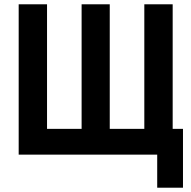

<svg xmlns="http://www.w3.org/2000/svg" viewBox="-20 -720 888 894"><path d="M712 154V0H67V-700H199V-120H360V-700H491V-120H652V-700H784V-120H832V154Z"/></svg>

Font: Zen Kaku Gothic New Black
Style: Regular
Weight: 900
Designer: Yoshimichi Ohira
Foundry: Positype
Version: Version 1.001